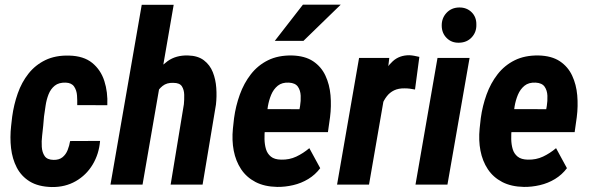

<svg xmlns="http://www.w3.org/2000/svg" viewBox="-20 -770 2457 801"><path d="M203.1 -103Q226.6 -102.5 240.7 -114Q254.9 -125.5 262.2 -144Q269.5 -162.6 272.5 -181.6L397.5 -182.1Q393.1 -127.9 366.7 -83.7Q340.3 -39.6 296.1 -14.2Q252 11.2 195.3 10.3Q139.6 8.8 104.2 -12.9Q68.8 -34.7 50 -71Q31.2 -107.4 26.1 -152.1Q21 -196.8 26.4 -244.6L30.8 -283.2Q37.6 -333.5 54 -380.1Q70.3 -426.8 98.9 -462.9Q127.4 -499 169.4 -519.3Q211.4 -539.6 268.6 -538.1Q329.1 -536.6 364.7 -507.6Q400.4 -478.5 415.3 -432.1Q430.2 -385.7 427.7 -331.1L302.2 -331.5Q302.7 -350.6 301.3 -371.8Q299.8 -393.1 289.3 -408.7Q278.8 -424.3 254.4 -425.3Q225.6 -426.3 208.5 -412.6Q191.4 -398.9 182.6 -376.5Q173.8 -354 170.2 -329.1Q166.5 -304.2 163.6 -283.7L160.2 -244.6Q158.7 -228 155.8 -204.3Q152.8 -180.7 154.3 -157.5Q155.8 -134.3 166.3 -118.9Q176.8 -103.5 203.1 -103Z M704.6 -750 574.7 0H440.9L571.3 -750ZM605 -282.2 571.3 -280.8Q575.7 -320.3 587.9 -365.5Q600.1 -410.6 622.3 -450.4Q644.5 -490.2 679.4 -515.1Q714.4 -540 764.2 -538.6Q805.7 -537.6 830.8 -518.3Q856 -499 867.9 -468.8Q879.9 -438.5 882.3 -403.1Q884.8 -367.7 880.9 -333.5L825.2 0H691.9L747.1 -335Q749 -354 748.5 -374.8Q748 -395.5 738.8 -409.9Q729.5 -424.3 703.6 -424.3Q676.3 -425.8 658.2 -411.4Q640.1 -397 629.6 -374.8Q619.1 -352.5 613.5 -327.9Q607.9 -303.2 605 -282.2Z M1136.2 9.8Q1083.5 8.8 1045.9 -10.7Q1008.3 -30.3 985.8 -64.2Q963.4 -98.1 955.1 -141.4Q946.8 -184.6 951.7 -233.9L956.5 -277.3Q963.4 -328.1 980.5 -375.5Q997.6 -422.9 1026.6 -460.2Q1055.7 -497.6 1098.1 -518.6Q1140.6 -539.6 1197.8 -538.6Q1252.4 -537.1 1286.4 -514.4Q1320.3 -491.7 1337.6 -454.6Q1355 -417.5 1358.9 -372.3Q1362.8 -327.1 1356.9 -281.2L1348.1 -218.8H1003.9L1021 -314.9L1229.5 -314.5L1231.9 -328.1Q1235.4 -348.6 1234.4 -370.8Q1233.4 -393.1 1222.7 -408.4Q1211.9 -423.8 1185.5 -425.3Q1156.7 -426.8 1138.9 -412.4Q1121.1 -397.9 1111.3 -374.5Q1101.6 -351.1 1097.4 -325.4Q1093.3 -299.8 1090.8 -277.3L1085.4 -233.4Q1083 -211.4 1083.5 -189.2Q1084 -167 1089.6 -147.9Q1095.2 -128.9 1110.1 -116.7Q1125 -104.5 1152.8 -104Q1187 -103 1216.1 -116.7Q1245.1 -130.4 1270.5 -151.9L1315.9 -68.4Q1295.4 -41 1266.1 -23.2Q1236.8 -5.4 1202.9 2.4Q1168.9 10.3 1136.2 9.8ZM1126.5 -599.6 1243.7 -750.5H1401.4L1246.1 -599.6Z M1589.4 -403.3 1519.5 0H1386.2L1478 -528.3H1604ZM1729.5 -532.7 1711.4 -396.5Q1700.7 -398.9 1689.7 -400.1Q1678.7 -401.4 1668.5 -401.4Q1642.6 -401.9 1624.3 -393.1Q1606 -384.3 1593.8 -368.4Q1581.5 -352.5 1573.5 -332.5Q1565.4 -312.5 1561 -291L1537.6 -300.8Q1541.5 -331.5 1550 -372.6Q1558.6 -413.6 1575 -451.7Q1591.3 -489.7 1618.7 -514.6Q1646 -539.6 1687.5 -539.6Q1698.7 -539.1 1708.7 -537.1Q1718.8 -535.2 1729.5 -532.7Z M1939 -528.3 1846.7 0H1713.4L1805.2 -528.3ZM1822.8 -662.6Q1822.3 -694.3 1842.8 -716.3Q1863.3 -738.3 1895.5 -738.8Q1926.8 -739.3 1947.3 -719.2Q1967.8 -699.2 1967.3 -667.5Q1968.3 -636.2 1948 -614.3Q1927.7 -592.3 1895 -591.8Q1864.3 -590.8 1843.8 -611.1Q1823.2 -631.3 1822.8 -662.6Z M2165.5 9.8Q2112.8 8.8 2075.2 -10.7Q2037.6 -30.3 2015.1 -64.2Q1992.7 -98.1 1984.4 -141.4Q1976.1 -184.6 1981 -233.9L1985.8 -277.3Q1992.7 -328.1 2009.8 -375.5Q2026.9 -422.9 2055.9 -460.2Q2085 -497.6 2127.4 -518.6Q2169.9 -539.6 2227.1 -538.6Q2281.7 -537.1 2315.7 -514.4Q2349.6 -491.7 2366.9 -454.6Q2384.3 -417.5 2388.2 -372.3Q2392.1 -327.1 2386.2 -281.2L2377.4 -218.8H2033.2L2050.3 -314.9L2258.8 -314.5L2261.2 -328.1Q2264.6 -348.6 2263.7 -370.8Q2262.7 -393.1 2252 -408.4Q2241.2 -423.8 2214.8 -425.3Q2186 -426.8 2168.2 -412.4Q2150.4 -397.9 2140.6 -374.5Q2130.9 -351.1 2126.7 -325.4Q2122.6 -299.8 2120.1 -277.3L2114.7 -233.4Q2112.3 -211.4 2112.8 -189.2Q2113.3 -167 2118.9 -147.9Q2124.5 -128.9 2139.4 -116.7Q2154.3 -104.5 2182.1 -104Q2216.3 -103 2245.4 -116.7Q2274.4 -130.4 2299.8 -151.9L2345.2 -68.4Q2324.7 -41 2295.4 -23.2Q2266.1 -5.4 2232.2 2.4Q2198.2 10.3 2165.5 9.8Z"/></svg>

Font: Roboto Condensed
Style: Bold Italic
Weight: 700
Italic angle: -12°
Designer: Christian Robertson
Foundry: Google
Version: Version 3.0